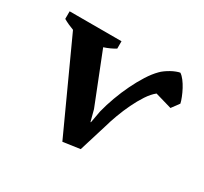

<svg xmlns="http://www.w3.org/2000/svg" viewBox="-106 -612 817 770"><g transform="rotate(30 302.5 -226.5)"><path d="M335.4 0 256.8 11.2 69.3 -398.9Q42.5 -408.7 20.5 -421.4V-456.5H260.7V-422.4Q249.5 -415.5 236.8 -409.7Q224.1 -403.8 209 -398.9L301.3 -165.5L314.9 -113.8H316.9L327.1 -169.9Q335.9 -205.1 349.4 -241.7Q362.8 -278.3 379.2 -312Q395.5 -345.7 413.8 -374.5Q432.1 -403.3 451.2 -422.4Q458 -429.7 468.3 -437Q478.5 -444.3 489.5 -450.4Q500.5 -456.5 511 -460.4Q521.5 -464.4 528.3 -465.3Q538.6 -458.5 548.6 -445.3Q558.6 -432.1 566.9 -416.5Q575.2 -400.9 581.5 -385Q587.9 -369.1 590.3 -357.9L564.5 -322.8L487.3 -345.2Q469.2 -331.1 452.1 -305.2Q435.1 -279.3 420.4 -248.8Q405.8 -218.3 394 -186.5Q382.3 -154.8 375.5 -129.9Z"/></g></svg>

Font: PT Astra Serif
Style: Bold
Weight: 700
Designer: A.Korolkova, I. Chaeva
Foundry: ParaType Ltd
Version: Version 1.002